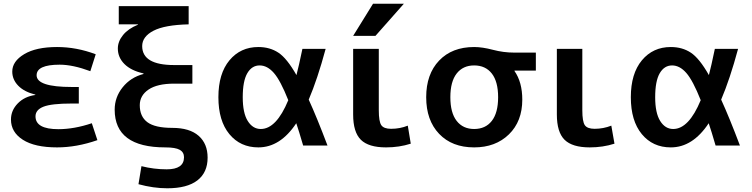

<svg xmlns="http://www.w3.org/2000/svg" viewBox="-20 -783 4045 1033"><path d="M170 -274Q110 -289 78 -322Q46 -355 46 -398Q46 -453 110 -491.5Q174 -530 287 -530Q392 -530 495 -491L466 -400Q372 -435 301 -435Q177 -435 177 -378Q177 -315 366 -315H404V-226H366Q257 -226 214 -209Q171 -192 171 -157Q171 -88 294 -88Q379 -88 474 -120L504 -29Q392 10 287 10Q167 10 103 -31Q39 -72 39 -140Q39 -189 75.5 -226.5Q112 -264 170 -272Z M725 208 741 111Q808 128 877 128Q970 128 970 63Q970 36 947 23Q924 10 869 10Q597 10 597 -193Q597 -260 640 -313.5Q683 -367 752 -385V-388Q685 -403 649.5 -438.5Q614 -474 614 -522Q614 -560 642 -594.5Q670 -629 722 -650V-652H619V-750H995V-652Q866 -649 805.5 -617.5Q745 -586 745 -535Q745 -433 917 -433H1015V-333H917Q826 -333 779 -301Q732 -269 732 -217Q732 -156 773 -125.5Q814 -95 907 -95Q1000 -95 1048.5 -52.5Q1097 -10 1097 65Q1097 145 1042 187.5Q987 230 880 230Q805 230 725 208Z M1641 -247Q1685 -151 1742 0H1611Q1588 -79 1574 -120Q1488 10 1370 10Q1273 10 1214 -61.5Q1155 -133 1155 -260Q1155 -387 1214.5 -458.5Q1274 -530 1370 -530Q1432 -530 1478 -499.5Q1524 -469 1575 -379Q1587 -424 1607 -520H1732Q1688 -357 1641 -247ZM1531 -244Q1489 -350 1453.5 -390.5Q1418 -431 1377 -431Q1335 -431 1310.5 -389Q1286 -347 1286 -260Q1286 -175 1313 -132Q1340 -89 1383 -89Q1467 -89 1531 -244Z M2018 -520V-190Q2018 -129 2031.5 -109.5Q2045 -90 2084 -90Q2132 -90 2174 -107L2190 -10Q2128 10 2057 10Q1963 10 1921.5 -31Q1880 -72 1880 -167V-520ZM1987 -763H2153L2000 -590H1880Z M2748 -403V-401Q2790 -341 2790 -247Q2790 -130 2718 -60Q2646 10 2531 10Q2412 10 2342.5 -63Q2273 -136 2273 -260Q2273 -384 2342.5 -457Q2412 -530 2531 -530Q2575 -530 2632 -515Q2689 -500 2746 -500H2863V-403ZM2531 -89Q2592 -89 2626 -132.5Q2660 -176 2660 -260Q2660 -344 2626 -387.5Q2592 -431 2531 -431Q2471 -431 2437 -387.5Q2403 -344 2403 -260Q2403 -176 2437 -132.5Q2471 -89 2531 -89Z M3113 -520V-190Q3113 -129 3126.5 -109.5Q3140 -90 3179 -90Q3226 -90 3269 -107L3286 -10Q3224 10 3153 10Q3059 10 3017.5 -31Q2976 -72 2976 -167V-520Z M3860 -247Q3904 -151 3961 0H3830Q3807 -79 3793 -120Q3707 10 3589 10Q3492 10 3433 -61.5Q3374 -133 3374 -260Q3374 -387 3433.5 -458.5Q3493 -530 3589 -530Q3651 -530 3697 -499.5Q3743 -469 3794 -379Q3806 -424 3826 -520H3951Q3907 -357 3860 -247ZM3750 -244Q3708 -350 3672.5 -390.5Q3637 -431 3596 -431Q3554 -431 3529.5 -389Q3505 -347 3505 -260Q3505 -175 3532 -132Q3559 -89 3602 -89Q3686 -89 3750 -244Z"/></svg>

Font: Mplus 1p Bold
Style: Bold
Weight: 700
Version: Version 1.061